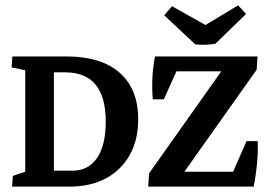

<svg xmlns="http://www.w3.org/2000/svg" viewBox="-20 -693 999 713"><path d="M24.9 0 27.8 -39.6Q46.4 -47.4 73.7 -54.7V-432.1L22.9 -442.9L25.9 -483.4H228.5Q356.4 -482.9 424.8 -422.4Q493.2 -361.8 493.2 -250Q493.2 -173.8 461.9 -117.7Q430.7 -61.5 373.5 -30.8Q316.4 0 238.3 0ZM222.2 -424.3H180.2V-59.1H248Q308.1 -59.1 340.3 -106.2Q372.6 -153.3 372.6 -241.7Q372.6 -424.3 222.2 -424.3ZM530.3 0 533.7 -49.3 801.8 -428.2H635.3L588.4 -324.2H547.4Q540.5 -407.7 555.7 -483.4H936.5L933.1 -434.1L664.6 -55.2H845.7L895.5 -168.9H937Q938.5 -130.9 934.6 -87.2Q930.7 -43.5 921.9 0H921.4ZM705.6 -527.8 589.8 -636.2 618.7 -669.9 743.2 -600.1 864.3 -673.3 893.6 -641.1 779.8 -530.3Q744.6 -524.9 705.6 -527.8Z"/></svg>

Font: Markazi Text SemiBold
Style: Regular
Weight: 600
Designer: Borna Izadpanah (Arabic designer), Fiona Ross (Arabic design director) and Florian Runge (Latin designer)
Foundry: Borna Izadpanah and Florian Runge
Version: Version 1.001; ttfautohint (v1.8.3)